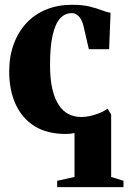

<svg xmlns="http://www.w3.org/2000/svg" viewBox="-20 -550 537 804"><path d="M219.5 233.5V207L292 191V7Q283 9 274 10Q265 11 256 11Q176.5 11 124 -22.2Q71.5 -55.5 45 -114.5Q18.5 -173.5 18.5 -250Q18.5 -313.5 37.5 -365.2Q56.5 -417 91 -453.8Q125.5 -490.5 174 -510.2Q222.5 -530 281 -530Q325.5 -530 355.8 -522.5Q386 -515 406.8 -506.8Q427.5 -498.5 443 -496.5L437 -344H352L330 -440Q327 -454.5 320.2 -467Q313.5 -479.5 303.5 -487.2Q293.5 -495 280 -495Q252.5 -495 232.2 -473.5Q212 -452 200.8 -404.2Q189.5 -356.5 189.5 -277.5Q189.5 -219.5 199 -178.2Q208.5 -137 225.8 -110.8Q243 -84.5 267.2 -72.2Q291.5 -60 320 -60Q338 -60 358.2 -64.5Q378.5 -69 397.8 -77Q417 -85 430.5 -95L445.5 -70.5V191L497 207V233.5Z"/></svg>

Font: Merriweather 120pt ExtraBold
Style: Regular
Weight: 800
Version: Version 2.100